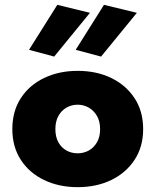

<svg xmlns="http://www.w3.org/2000/svg" viewBox="-20 -764 642 794"><path d="M204 -530 352 -711 217 -744 100 -558ZM398 -530 546 -711 410 -744 293 -558ZM31 -230Q31 -157 66 -103Q101 -49 162.5 -19.5Q224 10 301 10Q379 10 440 -19.5Q501 -49 536.5 -103Q572 -157 572 -230Q572 -304 536.5 -358Q501 -412 440 -441.5Q379 -471 301 -471Q224 -471 162.5 -441.5Q101 -412 66 -358Q31 -304 31 -230ZM209 -230Q209 -262 221.5 -284.5Q234 -307 255 -319Q276 -331 301 -331Q326 -331 347 -319Q368 -307 381 -284.5Q394 -262 394 -230Q394 -198 381 -175.5Q368 -153 347 -141.5Q326 -130 301 -130Q276 -130 255 -141.5Q234 -153 221.5 -175.5Q209 -198 209 -230Z"/></svg>

Font: Jost ExtraBold
Style: Regular
Weight: 800
Version: Version 3.710